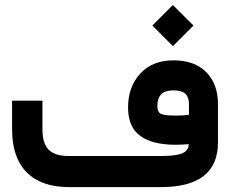

<svg xmlns="http://www.w3.org/2000/svg" viewBox="-20 -764 939 784"><path d="M602.1 -659.7 686 -743.7 770 -659.7 686 -575.7ZM502.9 -325.2Q502.9 -409.2 552.5 -463.4Q602.1 -517.6 688.5 -517.6Q774.9 -517.6 822.5 -469Q870.1 -420.4 870.1 -338.9V-183.1Q870.1 0 637.7 0H261.7Q148.9 0 89.1 -60.3Q29.3 -120.6 29.3 -235.4V-333.5V-353H48.8H133.8H153.3V-333.5V-235.8Q153.3 -178.7 178.7 -152.8Q204.1 -127 260.3 -127H639.2Q668 -127 688.5 -129.6Q709 -132.3 720.7 -136.5Q732.4 -140.6 739.3 -147.5Q746.1 -154.3 748 -160.4Q750 -166.5 751 -175.3Q719.2 -172.9 696.3 -172.9Q602.1 -172.9 552.5 -209.2Q502.9 -245.6 502.9 -325.2ZM689.5 -395Q654.8 -395 638.7 -379.4Q622.6 -363.8 622.6 -330.6Q622.6 -306.6 636.7 -299.3Q650.9 -292 700.2 -292Q724.1 -292 751.5 -294.9V-340.3Q751.5 -367.2 736.8 -381.1Q722.2 -395 689.5 -395Z"/></svg>

Font: Shabnam FD-WOL
Style: Bold-FD-WOL
Weight: 700
Foundry: DejaVu fonts team - Redesigned by Saber Rastikerdar - Based on Vazir font
Version: Version 5.0.0